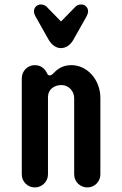

<svg xmlns="http://www.w3.org/2000/svg" viewBox="-20 -818 540 848"><path d="M133.8 9.8C166 9.8 191.9 -16.1 191.9 -47.4V-390.1C191.9 -422.9 219.7 -442.4 251 -442.4C282.7 -442.4 307.6 -416.5 307.6 -384.3V-47.4C307.6 -15.6 333.5 9.8 366.2 9.8C397.9 9.8 423.3 -16.1 423.3 -47.4V-385.7C423.3 -464.8 366.2 -530.3 295.4 -530.3C258.3 -530.3 235.8 -514.6 218.8 -497.1C212.4 -491.7 208 -484.9 200.2 -484.9C191.9 -484.9 188.5 -491.2 186.5 -497.1C182.1 -504.9 168.5 -530.3 133.8 -530.3C102.1 -530.3 76.2 -504.9 76.2 -471.7V-47.4C76.2 -15.6 102.1 9.8 133.8 9.8ZM194.8 -642.6C207.5 -621.1 226.6 -605.5 249 -605.5C272.5 -605.5 292 -620.6 304.2 -642.6L362.8 -746.6C366.7 -753.9 369.1 -761.7 369.1 -768.6C369.1 -783.2 356.9 -798.3 339.4 -798.3C330.1 -798.3 320.3 -795.9 313.5 -788.6L249.5 -723.1L185.5 -788.6C178.7 -795.4 168.9 -798.3 159.7 -798.3C142.1 -798.3 129.9 -783.2 129.9 -768.6C129.9 -761.2 132.3 -753.9 136.2 -746.6Z"/></svg>

Font: Supermercado One
Style: Regular
Weight: 400
Designer: James Grieshaber
Foundry: James Grieshaber
Version: Version 1.002